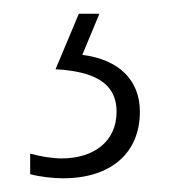

<svg xmlns="http://www.w3.org/2000/svg" viewBox="-20 -20 260 280"><path d="M184 143C184 98 155 67 100 60L125 0H95L61 81C114 84 150 99 150 143C150 187 116 211 70 211C56 211 38 208 24 204V234C39 238 58 240 72 240C142 240 184 203 184 143Z"/></svg>

Font: Noto Sans Devanagari UI ExtraCondensed ExtraLight
Style: Regular
Weight: 200
Width: 2
Designer: Jelle Bosma - Monotype Design Team
Foundry: Monotype Imaging Inc.
Version: Version 2.004